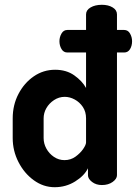

<svg xmlns="http://www.w3.org/2000/svg" viewBox="-20 -772 571 801"><path d="M208 9Q161 9 121 -20Q81 -49 57 -96Q33 -143 33 -196V-278Q33 -334 57 -380Q81 -426 121 -453.5Q161 -481 210 -481Q257 -481 290 -457.5Q323 -434 339 -405V-553H261Q245 -553 236.5 -567.5Q228 -582 228 -600Q228 -617 236.5 -632Q245 -647 261 -647H339V-712Q339 -730 358 -741Q377 -752 405 -752Q432 -752 450 -741Q468 -730 468 -712V-647H498Q514 -647 522.5 -632Q531 -617 531 -600Q531 -581 522.5 -567Q514 -553 498 -553H468V-41Q468 -26 450 -13Q432 0 405 0Q381 0 364 -13Q347 -26 347 -41V-70Q332 -39 293.5 -15Q255 9 208 9ZM249 -104Q275 -104 295 -118.5Q315 -133 327 -150.5Q339 -168 339 -178V-278Q339 -306 325.5 -326Q312 -346 291.5 -357Q271 -368 250 -368Q226 -368 205.5 -354.5Q185 -341 173.5 -321Q162 -301 162 -278V-196Q162 -173 173.5 -152Q185 -131 205 -117.5Q225 -104 249 -104Z"/></svg>

Font: Dosis
Style: Bold
Weight: 700
Designer: EdgarTolentino, PabloImpallari, IginoMarini
Foundry: EdgarTolentino, PabloImpallari, IginoMarini
Version: Version 3.001; ttfautohint (v1.8.2)